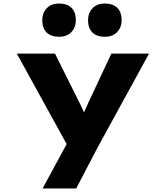

<svg xmlns="http://www.w3.org/2000/svg" viewBox="-20 -836 939 1086"><path d="M221 230 384 -71 373 8 75 -533H291L425 -264Q437 -241 450.5 -210.5Q464 -180 476 -146L429 -143Q441 -168 455 -199.5Q469 -231 481 -258L610 -533H823L529 4L411 230ZM573 -628Q527 -628 502.5 -652.5Q478 -677 478 -721Q478 -763 503.5 -789.5Q529 -816 573 -816Q618 -816 643 -792Q668 -768 668 -722Q668 -681 642.5 -654.5Q617 -628 573 -628ZM314 -628Q268 -628 243.5 -652.5Q219 -677 219 -721Q219 -763 244.5 -789.5Q270 -816 314 -816Q359 -816 384 -792Q409 -768 409 -722Q409 -681 383.5 -654.5Q358 -628 314 -628Z"/></svg>

Font: Lexend Peta ExtraBold
Style: Regular
Weight: 800
Version: Version 1.007